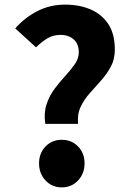

<svg xmlns="http://www.w3.org/2000/svg" viewBox="-20 -797 565 831"><path d="M176 -261Q169 -308 181.5 -345.5Q194 -383 216.5 -413Q239 -443 263 -469Q287 -495 304 -519.5Q321 -544 321 -571Q321 -596 311 -612Q301 -628 283.5 -637Q266 -646 242 -646Q210 -646 185 -631Q160 -616 136 -592L46 -674Q86 -720 141 -748.5Q196 -777 262 -777Q324 -777 372.5 -756Q421 -735 449 -692.5Q477 -650 477 -582Q477 -540 459.5 -508Q442 -476 417 -448Q392 -420 368 -393Q344 -366 329 -334.5Q314 -303 318 -261ZM247 14Q205 14 177 -16Q149 -46 149 -90Q149 -134 177 -163Q205 -192 247 -192Q290 -192 318 -163Q346 -134 346 -90Q346 -46 318 -16Q290 14 247 14Z"/></svg>

Font: Noto Sans JP ExtraBold
Style: Regular
Weight: 800
Designer: Ryoko NISHIZUKA  (kana, bopomofo & ideographs); Paul D. Hunt (Latin, Greek & Cyrillic); Sandoll Communications , Soo-you
Foundry: Adobe
Version: Version 2.004-H2;hotconv 1.0.118;makeotfexe 2.5.65603